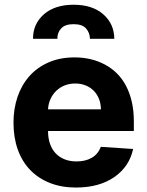

<svg xmlns="http://www.w3.org/2000/svg" viewBox="-20 -801 638 831"><path d="M38.4 -270.2Q38.4 -329.9 55.8 -381.4Q73.2 -432.9 106.9 -471.1Q140.6 -509.2 190 -530.9Q239.3 -552.6 302.9 -552.6Q375 -552.6 433.2 -522Q462.4 -506.7 485.6 -483.8Q508.9 -460.9 525.2 -430Q541.5 -399.1 550.4 -360.6Q559.3 -322.1 559.3 -275.6V-234H187.9V-233.7Q187.9 -204.5 195.8 -180.4Q203.8 -156.2 219.6 -138.8Q235.4 -121.4 258.5 -111.9Q281.6 -102.3 311.4 -102.3Q350.1 -102.3 377.5 -118.3Q404.8 -134.2 416.2 -165.5L556.1 -156.2Q540.1 -80.3 475.1 -34.8Q409.4 10.7 308.9 10.7Q246.1 10.7 196 -9.1Q146 -28.8 110.8 -65.2Q75.6 -101.6 57 -153.6Q38.4 -205.6 38.4 -270.2ZM170.1 -739.3Q217.7 -780.5 298.7 -780.5Q379.6 -780.5 426.8 -739.3Q474.1 -697.8 474.8 -633.2H369.3Q369 -645.6 365.1 -656.6Q361.2 -667.6 353 -677.2Q336.6 -696.4 298.7 -696.4Q260.7 -696.4 244 -677.2Q227.6 -658.4 228.3 -633.2H122.9Q122.5 -697.1 170.1 -739.3ZM187.9 -327.8H416.9Q416.5 -352.3 408.4 -372.9Q400.2 -393.5 385.7 -408.2Q371.1 -422.9 350.7 -431.3Q330.3 -439.6 305.4 -439.6Q280.9 -439.6 259.9 -431.3Q239 -422.9 223.5 -408Q208.1 -393.1 198.7 -372.7Q189.3 -352.3 187.9 -327.8Z"/></svg>

Font: Inter P
Style: Bold
Weight: 700
Designer: Rasmus Andersson
Foundry: rsms
Version: Version 3.018;git-588b23468